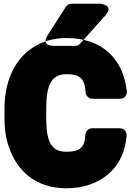

<svg xmlns="http://www.w3.org/2000/svg" viewBox="-20 -962 700 1030"><path d="M335 -148C250 -148 228 -210 228 -332V-379C228 -506 255 -564 337 -564C411 -564 435 -538 439 -468C440 -450 455 -432 476 -432H623C655 -432 662 -458 660 -474C641 -646 528 -758 337 -758C288 -758 242 -749 201 -731C74 -676 4 -546 4 -378V-332C4 -276 10 -225 26 -178C67 -51 168 48 335 48C382 48 426 41 465 27C574 -12 649 -101 659 -234C661 -260 641 -274 622 -274H475C457 -274 439 -260 438 -239C434 -171 410 -148 335 -148ZM365 -942H518C518 -942 595 -935 546 -880L411 -729C404 -721 393 -716 383 -716H268C268 -716 197 -713 236 -774L333 -925C340 -936 353 -942 365 -942Z"/></svg>

Font: Asimov Print
Style: E
Weight: 500
Designer: Google
Version: Version 2.000980; 2014